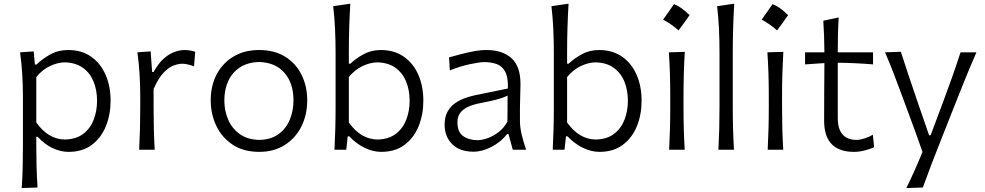

<svg xmlns="http://www.w3.org/2000/svg" viewBox="-20 -794 5223 1018"><path d="M95.2 203.1Q99.1 145.5 100.3 90.3Q101.6 35.2 101.6 -28.8V-280.8Q101.6 -337.4 98.1 -397.5Q94.7 -457.5 86.4 -516.6L158.7 -521.5L165 -451.7H173.3Q203.6 -481.4 246.1 -505.1Q288.6 -528.8 341.3 -528.8Q412.6 -528.8 462.9 -493.7Q513.2 -458.5 539.8 -397.7Q566.4 -336.9 566.4 -259.8Q566.4 -187.5 541.7 -125.7Q517.1 -64 467.5 -26.4Q418 11.2 343.3 11.2Q300.8 11.2 258.3 -9Q215.8 -29.3 179.7 -68.8H172.4V-26.4Q172.4 35.6 173.8 89.1Q175.3 142.6 179.2 200.2ZM324.7 -54.2Q384.3 -55.7 421.9 -84.7Q459.5 -113.8 477.1 -160.2Q494.6 -206.5 494.6 -259.8Q494.6 -315.9 476.1 -361.6Q457.5 -407.2 419.4 -434.6Q381.3 -461.9 322.8 -463.4Q285.6 -462.9 245.1 -443.8Q204.6 -424.8 172.4 -385.7V-144.5Q235.8 -55.2 324.7 -54.2Z M717.8 0Q720.7 -57.6 722.2 -111.1Q723.6 -164.6 723.6 -228.5V-280.8Q723.6 -337.4 720.2 -397.5Q716.8 -457.5 708.5 -516.6L778.8 -521.5L786.6 -412.1H794.4Q820.3 -459.5 849.6 -484.6Q878.9 -509.8 907.2 -519.3Q935.5 -528.8 958 -528.8Q986.3 -528.8 1015.1 -519.5L1008.8 -442.4Q993.2 -448.2 976.6 -452.1Q960 -456.1 946.3 -456.1Q928.2 -456.1 902.6 -447.5Q877 -439 848.9 -410.4Q820.8 -381.8 794.4 -322.3V-226.1Q794.4 -164.1 795.7 -110.8Q796.9 -57.6 800.3 0Z M1355 11.2Q1271 11.2 1213.6 -26.9Q1156.2 -64.9 1126.7 -127.2Q1097.2 -189.5 1097.2 -261.7Q1097.2 -339.4 1128.9 -399.7Q1160.6 -460 1218.3 -494.4Q1275.9 -528.8 1354 -528.8Q1434.6 -528.8 1491.5 -493.7Q1548.3 -458.5 1578.6 -397.9Q1608.9 -337.4 1608.9 -261.7Q1608.9 -185.1 1577.9 -123.3Q1546.9 -61.5 1489.7 -25.1Q1432.6 11.2 1355 11.2ZM1355 -52.2Q1417.5 -53.7 1457.5 -83.3Q1497.6 -112.8 1516.8 -160.2Q1536.1 -207.5 1536.1 -261.7Q1536.1 -352.1 1488.8 -407.2Q1441.4 -462.4 1355 -465.3Q1293.5 -463.9 1252.2 -436.8Q1210.9 -409.7 1190.2 -364.3Q1169.4 -318.8 1169.4 -261.7Q1169.4 -207.5 1189.5 -160.4Q1209.5 -113.3 1250.7 -83.5Q1292 -53.7 1355 -52.2Z M2001 11.2Q1958 11.2 1913.8 -10Q1869.6 -31.2 1831.5 -71.3H1823.7L1815.9 0H1753.4Q1756.3 -57.6 1757.8 -111.1Q1759.3 -164.6 1759.3 -228.5V-515.1Q1759.3 -581.1 1756.3 -642.1Q1753.4 -703.1 1746.6 -761.2L1837.4 -774.4Q1833.5 -710.9 1831.5 -647.2Q1829.6 -583.5 1829.6 -515.1V-456.5H1837.9Q1866.7 -483.9 1907.5 -506.3Q1948.2 -528.8 1999 -528.8Q2070.3 -528.8 2120.8 -493.7Q2171.4 -458.5 2198 -397.7Q2224.6 -336.9 2224.6 -259.8Q2224.6 -187.5 2200 -125.7Q2175.3 -64 2125.5 -26.4Q2075.7 11.2 2001 11.2ZM1981.9 -54.2Q2041.5 -55.7 2079.1 -84.7Q2116.7 -113.8 2134.3 -160.2Q2151.9 -206.5 2151.9 -259.8Q2151.9 -315.9 2133.3 -361.6Q2114.7 -407.2 2076.7 -434.6Q2038.6 -461.9 1980.5 -463.4Q1942.9 -462.9 1902.3 -443.8Q1861.8 -424.8 1829.6 -385.7V-144.5Q1893.1 -55.2 1981.9 -54.2Z M2490.7 10.3Q2417 10.3 2377.2 -30Q2337.4 -70.3 2337.4 -132.3Q2337.4 -174.3 2353 -202.1Q2368.7 -230 2393.6 -247.3Q2418.5 -264.6 2447 -274.4Q2475.6 -284.2 2501.5 -289.6L2672.9 -324.7Q2674.8 -384.3 2658.4 -414.3Q2642.1 -444.3 2612.8 -454.6Q2583.5 -464.8 2546.4 -464.8Q2524.9 -464.8 2473.4 -454.1Q2421.9 -443.4 2365.2 -420.9L2360.8 -489.7Q2384.8 -496.6 2418.9 -505.6Q2453.1 -514.6 2490 -521.7Q2526.9 -528.8 2559.6 -528.8Q2642.6 -528.8 2691.2 -486.1Q2739.7 -443.4 2739.7 -348.1Q2739.7 -325.2 2738.3 -289.6Q2736.8 -253.9 2736.8 -220.2V-153.8Q2736.8 -120.1 2745.6 -82Q2754.4 -43.9 2769.5 0H2698.7L2676.3 -83H2668.5Q2636.7 -42 2587.2 -15.9Q2537.6 10.3 2490.7 10.3ZM2512.2 -50.8Q2535.6 -50.8 2565.7 -61.5Q2595.7 -72.3 2624 -94Q2652.3 -115.7 2670.4 -149.4L2671.4 -287.1Q2662.6 -282.7 2648.2 -277.1Q2633.8 -271.5 2606 -264.4Q2578.1 -257.3 2528.3 -247.6Q2495.6 -241.7 2467.5 -230.2Q2439.5 -218.8 2422.4 -198.5Q2405.3 -178.2 2405.3 -145.5Q2405.3 -94.2 2435.8 -72.5Q2466.3 -50.8 2512.2 -50.8Z M3158.2 11.2Q3115.2 11.2 3071 -10Q3026.9 -31.2 2988.8 -71.3H2981L2973.1 0H2910.6Q2913.6 -57.6 2915 -111.1Q2916.5 -164.6 2916.5 -228.5V-515.1Q2916.5 -581.1 2913.6 -642.1Q2910.6 -703.1 2903.8 -761.2L2994.6 -774.4Q2990.7 -710.9 2988.8 -647.2Q2986.8 -583.5 2986.8 -515.1V-456.5H2995.1Q3023.9 -483.9 3064.7 -506.3Q3105.5 -528.8 3156.2 -528.8Q3227.5 -528.8 3278.1 -493.7Q3328.6 -458.5 3355.2 -397.7Q3381.8 -336.9 3381.8 -259.8Q3381.8 -187.5 3357.2 -125.7Q3332.5 -64 3282.7 -26.4Q3232.9 11.2 3158.2 11.2ZM3139.2 -54.2Q3198.7 -55.7 3236.3 -84.7Q3273.9 -113.8 3291.5 -160.2Q3309.1 -206.5 3309.1 -259.8Q3309.1 -315.9 3290.5 -361.6Q3272 -407.2 3233.9 -434.6Q3195.8 -461.9 3137.7 -463.4Q3100.1 -462.9 3059.6 -443.8Q3019 -424.8 2986.8 -385.7V-144.5Q3050.3 -55.2 3139.2 -54.2Z M3553.5 -772.2Q3591.6 -757.7 3636.2 -713.7Q3607.2 -671.8 3577.6 -632.6Q3559.4 -649.2 3538.7 -663.7Q3518 -678.2 3496 -690Q3511 -710.4 3524.7 -730.6Q3538.4 -750.7 3553.5 -772.2ZM3527.8 0Q3530.8 -57.6 3532.2 -111.1Q3533.7 -164.6 3533.7 -228.5V-280.8Q3533.7 -348.6 3532 -403.8Q3530.3 -459 3526.4 -516.6L3610.8 -519Q3607.4 -460.9 3605.7 -405Q3604 -349.1 3604 -280.8V-228.5Q3604 -164.6 3605.5 -111.1Q3606.9 -57.6 3610.4 0Z M3789.1 0Q3792 -57.6 3793.5 -111.1Q3794.9 -164.6 3794.9 -228.5V-515.1Q3794.9 -581.1 3792 -642.1Q3789.1 -703.1 3782.2 -761.2L3873 -774.4Q3869.1 -710.9 3867.2 -647.2Q3865.2 -583.5 3865.2 -515.1V-228.5Q3865.2 -164.6 3866.7 -111.1Q3868.2 -57.6 3871.6 0Z M4075.9 -772.2Q4114.1 -757.7 4158.6 -713.7Q4129.6 -671.8 4100.1 -632.6Q4081.8 -649.2 4061.2 -663.7Q4040.5 -678.2 4018.5 -690Q4033.5 -710.4 4047.2 -730.6Q4060.9 -750.7 4075.9 -772.2ZM4050.3 0Q4053.2 -57.6 4054.7 -111.1Q4056.2 -164.6 4056.2 -228.5V-280.8Q4056.2 -348.6 4054.4 -403.8Q4052.7 -459 4048.8 -516.6L4133.3 -519Q4129.9 -460.9 4128.2 -405Q4126.5 -349.1 4126.5 -280.8V-228.5Q4126.5 -164.6 4127.9 -111.1Q4129.4 -57.6 4132.8 0Z M4506.8 11.2Q4430.2 11.2 4389.9 -29.5Q4349.6 -70.3 4349.6 -154.3Q4349.6 -240.2 4350.1 -319.6Q4350.6 -398.9 4351.1 -459.5L4248.5 -452.6V-516.6H4351.1Q4350.6 -561.5 4349.4 -601.3Q4348.1 -641.1 4345.2 -684.1L4426.8 -701.7Q4423.8 -649.9 4422.9 -608.6Q4421.9 -567.4 4421.9 -516.6H4608.9V-452.6Q4562.5 -456.5 4515.1 -458.7Q4467.8 -460.9 4421.9 -461.4V-168.5Q4421.9 -52.2 4522.5 -52.2Q4539.1 -52.2 4564 -60.1Q4588.9 -67.9 4607.9 -80.1L4614.7 -13.7Q4599.6 -5.9 4568.6 2.7Q4537.6 11.2 4506.8 11.2Z M4785.6 203.1Q4809.1 155.3 4830.3 107.4Q4851.6 59.6 4871.1 11.7Q4853.5 -40 4834.2 -92.8Q4814.9 -145.5 4796.4 -195.3L4761.7 -289.1Q4740.7 -344.7 4718.8 -403.1Q4696.8 -461.4 4672.4 -516.6L4756.3 -519.5Q4778.8 -450.2 4800.8 -384.3Q4822.8 -318.4 4846.7 -249L4906.2 -76.7H4914.1L4979 -249.5Q5004.4 -317.4 5027.8 -383.5Q5051.3 -449.7 5072.8 -516.6H5157.2Q5138.7 -474.6 5122.3 -435.5Q5106 -396.5 5087.4 -350.1Q5068.8 -303.7 5043 -238.8L4985.4 -93.3Q4945.8 5.9 4919.4 75Q4893.1 144 4873 200.2Z"/></svg>

Font: Pinar-DS1-FD Regular
Style: Regular
Weight: 400
Designer: Amin Abedi
Version: Version 3.000